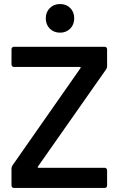

<svg xmlns="http://www.w3.org/2000/svg" viewBox="-20 -932 600 952"><path d="M42 -112 379 -594Q381 -596 380 -598Q379 -600 376 -600H49Q44 -600 40.5 -603.5Q37 -607 37 -612V-688Q37 -693 40.5 -696.5Q44 -700 49 -700H499Q504 -700 507.5 -696.5Q511 -693 511 -688V-603Q511 -596 506 -588L168 -106Q166 -104 167 -102Q168 -100 171 -100H499Q504 -100 507.5 -96.5Q511 -93 511 -88V-12Q511 -7 507.5 -3.5Q504 0 499 0H49Q44 0 40.5 -3.5Q37 -7 37 -12V-97Q37 -104 42 -112ZM207 -841Q207 -872 227 -892Q247 -912 278 -912Q309 -912 328.5 -892Q348 -872 348 -841Q348 -810 328 -790Q308 -770 278 -770Q247 -770 227 -790Q207 -810 207 -841Z"/></svg>

Font: Barlow SemiBold
Style: Regular
Weight: 600
Designer: Jeremy Tribby
Foundry: Tribby Type
Version: Version 1.422